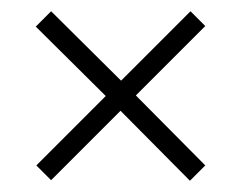

<svg xmlns="http://www.w3.org/2000/svg" viewBox="-20 -400 431 343"><path d="M319.3 -77.1 346.7 -104.5 222.7 -229.5 346.7 -353.5 320.3 -379.9 196.3 -255.9 71.3 -379.9 43.9 -352.5 168.9 -228.5 44.9 -104.5 71.3 -78.1 195.3 -202.1Z"/></svg>

Font: Abhaya Libre
Style: Regular
Weight: 400
Designer: Pushpananda Ekanayake, Sol Matas, Pathum Egodawatta
Foundry: Mooniak
Version: Version 1.050 ; ttfautohint (v1.6)